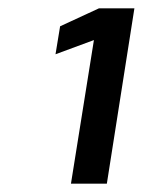

<svg xmlns="http://www.w3.org/2000/svg" viewBox="-20 -856 342 460"><path d="M217 -836 124 -793 113 -726 205 -760 150 -416H236L302 -836Z"/></svg>

Font: Arthouse Owned
Style: Bold Italic
Weight: 700
Italic angle: -10°
Designer: Jeremy Tribby
Foundry: Tribby Type
Version: Version 1.000;PS 001.000;hotconv 1.0.88;makeotf.lib2.5.64775